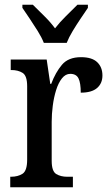

<svg xmlns="http://www.w3.org/2000/svg" viewBox="-20 -786 463 806"><path d="M23 0V-44H26Q55 -44 74.5 -56.5Q94 -69 94 -116V-424Q94 -468 75 -480Q56 -492 28 -492H25V-536H176L191 -434H195Q213 -482 240 -514Q267 -546 320 -546Q366 -546 388 -525Q410 -504 410 -469Q410 -436 387.5 -416.5Q365 -397 319 -397Q319 -438 309.5 -457Q300 -476 275 -476Q255 -476 240 -457Q225 -438 215.5 -407.5Q206 -377 201.5 -342Q197 -307 197 -275V-111Q197 -67 216 -55.5Q235 -44 262 -44H286V0ZM164 -606Q155 -629 138.5 -655.5Q122 -682 104.5 -708Q87 -734 74 -753V-766H118Q140 -744 166 -718.5Q192 -693 211 -667Q231 -693 257 -718.5Q283 -744 305 -766H349V-753Q336 -734 318.5 -708Q301 -682 285 -655.5Q269 -629 260 -606Z"/></svg>

Font: Noto Serif Armenian Condensed Medium
Style: Regular
Weight: 500
Width: 3
Designer: Monotype Design Team
Foundry: Monotype Imaging Inc.
Version: Version 2.008; ttfautohint (v1.8.4.7-5d5b)